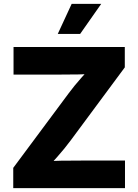

<svg xmlns="http://www.w3.org/2000/svg" viewBox="-20 -970 713 990"><path d="M48.3 0V-104.5L334 -488.8Q363.3 -528.3 398.7 -568.1Q434.1 -607.9 470.2 -647.5L483.4 -591.3Q433.6 -586.9 383.3 -586.2Q333 -585.4 282.7 -585.4H49.8V-727.5H623.5V-622.6L343.8 -245.1Q313 -203.6 276.4 -162.4Q239.7 -121.1 202.6 -80.1L189.5 -136.2Q242.2 -140.6 294.9 -141.4Q347.7 -142.1 400.4 -142.1H624.5V0ZM277.8 -794.9 349.6 -950.2H502L393.1 -794.9Z"/></svg>

Font: Inter 17pt ExtraBold
Style: Regular
Weight: 800
Version: Version 4.001;git-66647c0bb